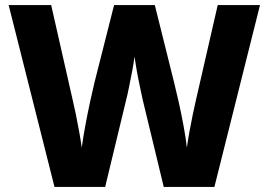

<svg xmlns="http://www.w3.org/2000/svg" viewBox="-20 -734 1056 754"><path d="M1001 -714 822 0H623L540 -344Q537 -359 530 -391Q523 -423 517 -457Q511 -491 508 -512Q506 -491 499.5 -457Q493 -423 486.5 -391Q480 -359 476 -344L393 0H194L14 -714H181L266 -339Q271 -319 278 -284.5Q285 -250 291.5 -214Q298 -178 301 -154Q306 -192 315 -240.5Q324 -289 334 -335Q344 -381 351 -410L428 -714H588L664 -409Q671 -381 681.5 -334.5Q692 -288 701 -239Q710 -190 714 -154Q717 -179 723.5 -214.5Q730 -250 737 -284Q744 -318 749 -339L835 -714Z"/></svg>

Font: Noto Sans Syriac ExtraBold
Style: Regular
Weight: 800
Designer: Patrick Giasson and the Monotype Design Team
Foundry: Monotype Imaging Inc.
Version: Version 3.000; ttfautohint (v1.8.4.7-5d5b)